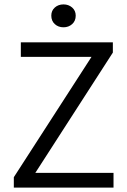

<svg xmlns="http://www.w3.org/2000/svg" viewBox="-20 -848 574 868"><path d="M42.5 0V-46.9L393.6 -590.8H74.2V-656.7H490.2V-610.4L139.6 -66.4H493.2V0ZM267.1 -724.6Q243.7 -724.6 227.8 -739Q211.9 -753.4 211.9 -777.3Q211.9 -799.8 227.8 -814Q243.7 -828.1 267.1 -828.1Q290 -828.1 306.2 -814Q322.3 -799.8 322.3 -777.3Q322.3 -753.4 306.2 -739Q290 -724.6 267.1 -724.6Z"/></svg>

Font: Varta Light
Style: Regular
Weight: 400
Version: Version 1.004